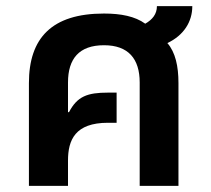

<svg xmlns="http://www.w3.org/2000/svg" viewBox="-20 -604 687 624"><path d="M201 -82C201 -149 224 -205 331 -205H359V-303H331C264 -303 231 -291 204 -239L201 -240V-336C201 -413 237 -457 318 -457C397 -457 434 -413 434 -336V0H560V-334C560 -389 550 -434 524 -464C577 -489 605 -533 605 -584H490C490 -558 475 -540 452 -527C419 -551 373 -560 318 -560C148 -560 74 -480 74 -334V0H201Z"/></svg>

Font: Noto Sans Thai Semi
Style: Regular
Weight: 600
Designer: Monotype Design Team
Foundry: Monotype Imaging Inc.
Version: Version 1.901